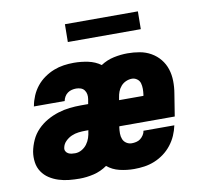

<svg xmlns="http://www.w3.org/2000/svg" viewBox="-80 -799 959 894"><g transform="rotate(-10 400.0 -352.0)"><path d="M226 8Q201 8 176 5.5Q151 3 127.5 -4.5Q104 -12 84 -25Q64 -38 50.5 -58Q37 -78 33.5 -103Q30 -128 34 -153Q39 -180 51 -206.5Q63 -233 83.5 -254Q104 -275 129.5 -289.5Q155 -304 182.5 -312.5Q210 -321 237 -324Q264 -327 291 -327H325L329 -350Q331 -362 329 -373Q327 -384 320.5 -392.5Q314 -401 303.5 -404.5Q293 -408 282 -408Q272 -408 261.5 -405.5Q251 -403 242 -396.5Q233 -390 227.5 -380.5Q222 -371 220 -361V-360H74L75 -363Q79 -386 89 -409.5Q99 -433 115 -453Q131 -473 152.5 -488Q174 -503 197 -512Q220 -521 244 -524.5Q268 -528 292 -528Q326 -528 359.5 -521Q393 -514 419 -495Q448 -514 481 -521Q514 -528 546 -528Q575 -528 603.5 -523Q632 -518 656.5 -504Q681 -490 698.5 -468.5Q716 -447 724.5 -420.5Q733 -394 733.5 -364.5Q734 -335 729 -306L712 -200H450L449 -195Q447 -181 447 -166.5Q447 -152 452 -139.5Q457 -127 468.5 -119.5Q480 -112 494 -112Q504 -112 515 -114.5Q526 -117 534.5 -123.5Q543 -130 549.5 -140Q556 -150 557 -160H703Q698 -136 688 -113Q678 -90 662 -69.5Q646 -49 625 -33.5Q604 -18 580.5 -8.5Q557 1 532.5 4.5Q508 8 484 8Q449 8 415.5 0Q382 -8 357 -29Q327 -8 293 0Q259 8 226 8ZM470 -320H585L586 -325Q588 -339 588 -353Q588 -367 584.5 -379.5Q581 -392 570 -400Q559 -408 546 -408Q532 -408 518 -402Q504 -396 494 -384.5Q484 -373 479 -359.5Q474 -346 472 -332ZM226 -112Q242 -112 257 -120.5Q272 -129 282 -142.5Q292 -156 297 -171.5Q302 -187 304 -203L305 -207H291Q275 -207 258 -205Q241 -203 225 -196Q209 -189 196 -176Q183 -163 180 -146Q178 -137 182 -129.5Q186 -122 193.5 -118Q201 -114 209.5 -113Q218 -112 226 -112ZM282 -628 283 -712H628L627 -628Z"/></g></svg>

Font: Iosevka Aile Heavy Oblique
Style: Regular
Weight: 900
Italic angle: -9°
Designer: Belleve Invis
Foundry: Belleve Invis
Version: Version 31.1.0; ttfautohint (v1.8.4)